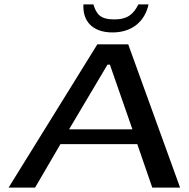

<svg xmlns="http://www.w3.org/2000/svg" viewBox="-20 -850 855 870"><path d="M796 0 561 -649H421L19 0H139L254 -197H602L670 0ZM580 -264H293L467 -557H478ZM498 -762C433 -762 417 -787 403 -830H358C354 -757 396 -703 490 -703C583 -703 638 -758 653 -830H607C586 -788 560 -762 498 -762Z"/></svg>

Font: Gamestation Extended
Style: Italic
Weight: 400
Width: 7
Designer: Jonas Hecksher
Foundry: Jonas Hecksher, Playtypeª, e-types AS
Version: Version 1.003